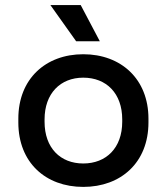

<svg xmlns="http://www.w3.org/2000/svg" viewBox="-20 -720 655 754"><path d="M307 14C455 14 563 -82 563 -239V-254C563 -410 455 -507 307 -507C159 -507 52 -410 52 -254V-239C52 -82 159 14 307 14ZM155 -242V-251C155 -353 217 -415 307 -415C398 -415 460 -353 460 -251V-242C460 -139 397 -78 307 -78C217 -78 155 -139 155 -242ZM178 -700 279 -558H372L297 -700Z"/></svg>

Font: Meta Space Medium
Style: Regular
Weight: 500
Designer: Meta Pool / Florian Karsten
Foundry: Meta Pool / Florian Karsten
Version: Version 2.000;Glyphs 3.1.1 (3137)